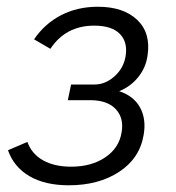

<svg xmlns="http://www.w3.org/2000/svg" viewBox="-20 -549 527 575"><path d="M186 5.9Q114.7 5.9 68.1 -21.5Q21.5 -48.8 3.9 -99.1L62 -124Q74.7 -88.4 108.6 -69.1Q142.6 -49.8 192.9 -49.8Q253.9 -49.8 295.4 -77.9Q336.9 -106 344.2 -152.8Q351.6 -195.3 326.9 -221.9Q302.2 -248.5 252 -249H183.1L192.9 -295.9H263.2Q295.4 -295.9 322.8 -320.3Q350.1 -344.7 356 -379.9Q363.3 -422.4 339.1 -447.3Q314.9 -472.2 262.2 -472.2Q176.8 -472.2 130.9 -402.8L82 -431.2Q113.8 -478 162.8 -503.4Q211.9 -528.8 272.9 -528.8Q349.6 -528.8 390.9 -489.5Q432.1 -450.2 421.9 -382.8Q417 -346.7 394 -318.1Q371.1 -289.6 336.9 -275.9Q380.4 -261.7 399.4 -227.1Q418.5 -192.4 410.2 -145Q398.4 -74.7 336.9 -34.4Q275.4 5.9 186 5.9Z"/></svg>

Font: Rawline
Style: Italic
Weight: 400
Italic angle: -12°
Designer: Matt McInerney, Pablo Impallari, Rodrigo Fuenzalida
Foundry: Matt McInerney, Pablo Impallari, Rodrigo Fuenzalida
Version: Version 4.020;PS 004.020;hotconv 1.0.88;makeotf.lib2.5.64775